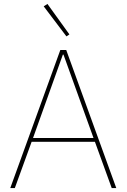

<svg xmlns="http://www.w3.org/2000/svg" viewBox="-20 -951 640 971"><path d="M316 -767 331 -777 220 -931 201 -919ZM568 0 315 -698H285L32 0H55L140 -234H460L545 0ZM453 -253H147L298 -675H301Z"/></svg>

Font: IBM Plex Thai Looped Thin
Style: Regular
Weight: 100
Designer: Mike Abbink, Paul van der Laan, Pieter van Rosmalen, Ben Mitchell, Mark Frömberg
Foundry: Bold Monday
Version: Version 1.0